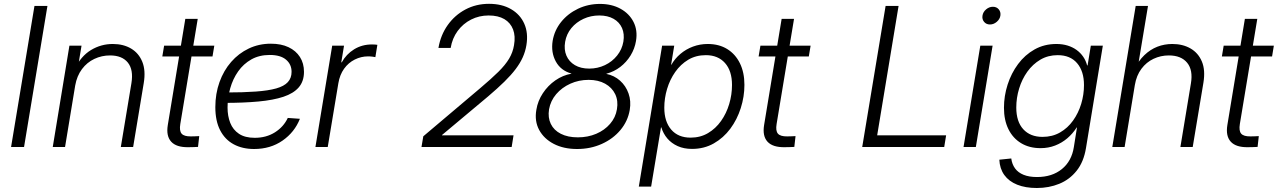

<svg xmlns="http://www.w3.org/2000/svg" viewBox="-20 -758 6588 990"><path d="M224.6 -727.5 104 0H37.1L157.7 -727.5Z M367.7 -316.9 315.4 0H252L337.9 -522.5H400.4L379.9 -398.9L363.8 -400.9Q397.5 -468.8 449.2 -500Q501 -531.2 561.5 -531.2Q616.2 -531.2 656 -507.6Q695.8 -483.9 713.9 -439Q731.9 -394 721.2 -329.6L666.5 0H603L657.7 -329.6Q668.9 -398.4 639.2 -435.3Q609.4 -472.2 547.4 -472.2Q504.4 -472.2 466.6 -454.3Q428.7 -436.5 402.6 -401.6Q376.5 -366.7 367.7 -316.9Z M1085 -522.5 1075.7 -466.8H816.9L826.2 -522.5ZM935.5 -660.6H999.5L909.7 -118.7Q903.8 -83.5 916.5 -68.8Q929.2 -54.2 964.4 -54.7Q974.1 -54.7 985.6 -55.2Q997.1 -55.7 1007.3 -56.2L1001 -0.5Q989.7 0 976.6 0.5Q963.4 1 951.2 1Q889.6 2 862.8 -27.3Q835.9 -56.6 845.2 -113.3Z M1290 10.3Q1230 10.3 1185.1 -13.9Q1140.1 -38.1 1115.2 -86.2Q1090.3 -134.3 1090.3 -205.6Q1090.3 -274.9 1111.8 -334.7Q1133.3 -394.5 1171.9 -438.7Q1210.4 -482.9 1262.7 -507.8Q1314.9 -532.7 1376.5 -532.7Q1429.7 -532.7 1467.8 -514.6Q1505.9 -496.6 1526.6 -464.1Q1547.4 -431.6 1547.4 -387.7Q1547.4 -338.9 1520.5 -307.6Q1493.7 -276.4 1441.4 -259Q1389.2 -241.7 1312.7 -234.6Q1236.3 -227.5 1136.7 -227.5L1144.5 -281.2Q1234.4 -281.2 1298.8 -285.9Q1363.3 -290.5 1404.1 -302Q1444.8 -313.5 1464.1 -334.5Q1483.4 -355.5 1483.4 -387.7Q1483.4 -426.3 1454.8 -450.4Q1426.3 -474.6 1371.1 -474.6Q1316.9 -474.6 1276.1 -451.7Q1235.4 -428.7 1208 -389.9Q1180.7 -351.1 1167 -302.5Q1153.3 -253.9 1153.3 -203.1Q1153.3 -159.7 1167.2 -124.3Q1181.2 -88.9 1212.2 -68.1Q1243.2 -47.4 1293.5 -47.4Q1353 -47.4 1397.7 -75.7Q1442.4 -104 1463.9 -149.9L1526.4 -145.5Q1499 -76.2 1436.8 -33Q1374.5 10.3 1290 10.3Z M1606.4 0 1692.9 -522.5H1753.9L1739.7 -436.5H1742.2Q1765.1 -478.5 1805.9 -503.7Q1846.7 -528.8 1897.5 -528.8Q1906.2 -528.8 1913.6 -528.3Q1920.9 -527.8 1925.8 -526.9L1915.5 -463.4Q1911.1 -464.4 1901.1 -465.8Q1891.1 -467.3 1877.9 -467.3Q1841.8 -467.3 1809.1 -450.9Q1776.4 -434.6 1754.2 -403.6Q1731.9 -372.6 1724.6 -328.6L1669.9 0Z M2153.3 0 2162.6 -55.2 2456.5 -303.7Q2513.2 -351.6 2549.6 -387.5Q2585.9 -423.3 2605.2 -455.8Q2624.5 -488.3 2630.4 -524.9Q2638.7 -571.8 2625.5 -606.2Q2612.3 -640.6 2580.6 -659.4Q2548.8 -678.2 2499.5 -678.2Q2450.7 -678.2 2409.2 -657.2Q2367.7 -636.2 2339.8 -598.4Q2312 -560.5 2303.7 -510.7H2240.7Q2252 -577.1 2288.3 -628.4Q2324.7 -679.7 2379.6 -709Q2434.6 -738.3 2501.5 -738.3Q2567.9 -738.3 2615 -710.9Q2662.1 -683.6 2683.3 -635.7Q2704.6 -587.9 2694.3 -525.4Q2689 -492.7 2675.5 -462.6Q2662.1 -432.6 2638.9 -401.9Q2615.7 -371.1 2580.6 -336.7Q2545.4 -302.2 2496.6 -260.7L2259.3 -62L2258.8 -60.1H2627.9L2618.2 0Z M2955.6 10.3Q2886.2 10.3 2835.4 -16.1Q2784.7 -42.5 2760 -88.1Q2735.4 -133.8 2745.6 -191.9Q2752.9 -237.8 2779.1 -277.3Q2805.2 -316.9 2843.5 -343.5Q2881.8 -370.1 2925.8 -377.9L2926.3 -378.9Q2871.6 -394 2845.9 -440.9Q2820.3 -487.8 2829.6 -547.4Q2838.9 -602.1 2873.5 -645Q2908.2 -688 2960.4 -712.9Q3012.7 -737.8 3073.7 -737.8Q3134.3 -737.8 3179.4 -712.9Q3224.6 -688 3246.6 -644.8Q3268.6 -601.6 3259.3 -546.4Q3252.9 -507.3 3231.7 -472.4Q3210.4 -437.5 3178.2 -412.8Q3146 -388.2 3106.9 -377.9L3106.4 -377Q3147.5 -368.7 3177.2 -342Q3207 -315.4 3220.9 -276.1Q3234.9 -236.8 3227.1 -190.9Q3217.3 -133.3 3179.2 -87.6Q3141.1 -42 3083 -15.9Q3024.9 10.3 2955.6 10.3ZM2959.5 -49.8Q3011.2 -49.8 3054.2 -68.1Q3097.2 -86.4 3125.7 -119.4Q3154.3 -152.3 3161.1 -194.8Q3168.5 -238.3 3152.1 -272.5Q3135.7 -306.6 3100.3 -326.4Q3064.9 -346.2 3015.1 -346.2Q2964.4 -346.2 2920.7 -326.4Q2877 -306.6 2847.9 -272.5Q2818.8 -238.3 2811 -194.3Q2804.2 -151.9 2820.1 -119.1Q2835.9 -86.4 2871.8 -68.1Q2907.7 -49.8 2959.5 -49.8ZM3018.1 -404.3Q3061.5 -404.3 3099.1 -422.1Q3136.7 -439.9 3162.1 -471.7Q3187.5 -503.4 3194.3 -543.5Q3200.7 -583 3187.3 -613.5Q3173.8 -644 3143.6 -661.1Q3113.3 -678.2 3069.8 -678.2Q3026.4 -678.2 2988.8 -660.9Q2951.2 -643.6 2926 -613Q2900.9 -582.5 2894 -542.5Q2887.2 -502.4 2900.6 -471.2Q2914.1 -439.9 2944.3 -422.1Q2974.6 -404.3 3018.1 -404.3Z M3273.9 204.1 3394 -522.5H3456.5L3440.4 -424.3H3441.9Q3460 -456.1 3488.5 -480.2Q3517.1 -504.4 3553.2 -517.8Q3589.4 -531.2 3629.4 -531.2Q3687.5 -531.2 3729.7 -505.1Q3772 -479 3795.2 -431.6Q3818.4 -384.3 3818.4 -320.3Q3818.4 -259.8 3799.6 -200.7Q3780.8 -141.6 3745.6 -94.2Q3710.4 -46.9 3660.6 -18.6Q3610.8 9.8 3548.3 9.8Q3506.3 9.8 3474.4 -4.6Q3442.4 -19 3421.1 -43.9Q3399.9 -68.8 3390.1 -101.1H3388.2L3337.4 204.1ZM3541 -48.3Q3591.3 -48.3 3630.9 -71.8Q3670.4 -95.2 3698 -134.3Q3725.6 -173.3 3740 -221.7Q3754.4 -270 3754.4 -319.8Q3754.4 -392.6 3718.3 -433.1Q3682.1 -473.6 3619.6 -473.6Q3568.4 -473.6 3528.8 -450Q3489.3 -426.3 3461.7 -387Q3434.1 -347.7 3419.7 -299.6Q3405.3 -251.5 3405.3 -202.6Q3405.3 -131.3 3440.9 -89.8Q3476.6 -48.3 3541 -48.3Z M4159.7 -522.5 4150.4 -466.8H3891.6L3900.9 -522.5ZM4010.3 -660.6H4074.2L3984.4 -118.7Q3978.5 -83.5 3991.2 -68.8Q4003.9 -54.2 4039.1 -54.7Q4048.8 -54.7 4060.3 -55.2Q4071.8 -55.7 4082 -56.2L4075.7 -0.5Q4064.5 0 4051.3 0.5Q4038.1 1 4025.9 1Q3964.4 2 3937.5 -27.3Q3910.6 -56.6 3919.9 -113.3Z M4425.8 0 4546.4 -727.5H4613.3L4502.9 -60.1H4858.4L4848.6 0Z M4948.2 0 5034.7 -522.5H5098.1L5011.7 0ZM5084.5 -631.8Q5065.4 -631.8 5054.2 -645.3Q5043 -658.7 5045.9 -677.2Q5048.8 -696.3 5064.7 -709.7Q5080.6 -723.1 5099.6 -723.1Q5118.7 -723.1 5129.9 -709.7Q5141.1 -696.3 5138.2 -677.2Q5135.3 -658.7 5119.4 -645.3Q5103.5 -631.8 5084.5 -631.8Z M5326.2 211.4Q5267.6 211.4 5224.9 194.3Q5182.1 177.2 5158.4 144.3Q5134.8 111.3 5132.8 65.4L5194.3 59.1Q5198.2 88.9 5213.9 110.4Q5229.5 131.8 5257.8 143.3Q5286.1 154.8 5327.1 154.8Q5404.8 154.8 5455.3 113.8Q5505.9 72.8 5517.1 0L5533.2 -101.1L5531.7 -100.6Q5511.2 -68.8 5483.2 -44.9Q5455.1 -21 5420.4 -7.6Q5385.7 5.9 5345.2 5.9Q5287.6 5.9 5245.1 -19.8Q5202.6 -45.4 5179.7 -92Q5156.7 -138.7 5156.7 -202.1Q5156.7 -263.2 5175.5 -321.8Q5194.3 -380.4 5229.5 -427.7Q5264.6 -475.1 5314.7 -503.2Q5364.7 -531.2 5426.8 -531.2Q5458.5 -531.2 5484.6 -523.2Q5510.7 -515.1 5531 -500.5Q5551.3 -485.8 5565.2 -465.6Q5579.1 -445.3 5585.4 -420.9H5587.9L5604.5 -522.5H5666.5L5579.6 5.4Q5567.9 76.7 5531.5 122.3Q5495.1 168 5441.9 189.7Q5388.7 211.4 5326.2 211.4ZM5355.5 -52.2Q5406.2 -52.2 5445.8 -75Q5485.4 -97.7 5512.9 -136.2Q5540.5 -174.8 5554.9 -222.4Q5569.3 -270 5569.3 -319.3Q5569.3 -390.6 5533.9 -432.1Q5498.5 -473.6 5433.6 -473.6Q5383.8 -473.6 5344.5 -450.4Q5305.2 -427.2 5277.3 -388.4Q5249.5 -349.6 5234.9 -301.5Q5220.2 -253.4 5220.2 -203.6Q5220.2 -130.9 5256.3 -91.6Q5292.5 -52.2 5355.5 -52.2Z M5831.5 -319.3 5778.8 0H5715.3L5835.9 -727.5H5899.4L5844.7 -398.9H5827.1Q5850.1 -444.3 5880.6 -473.6Q5911.1 -502.9 5947.5 -517.1Q5983.9 -531.2 6024.9 -531.2Q6078.6 -531.2 6118.7 -508.1Q6158.7 -484.9 6177.2 -440.7Q6195.8 -396.5 6185.1 -331.5L6129.9 0H6066.4L6120.6 -327.6Q6132.3 -396.5 6101.3 -434.3Q6070.3 -472.2 6006.8 -472.2Q5964.8 -472.2 5928 -454.8Q5891.1 -437.5 5865.5 -403.3Q5839.8 -369.1 5831.5 -319.3Z M6548.3 -522.5 6539.1 -466.8H6280.3L6289.6 -522.5ZM6398.9 -660.6H6462.9L6373 -118.7Q6367.2 -83.5 6379.9 -68.8Q6392.6 -54.2 6427.7 -54.7Q6437.5 -54.7 6449 -55.2Q6460.4 -55.7 6470.7 -56.2L6464.4 -0.5Q6453.1 0 6439.9 0.5Q6426.8 1 6414.6 1Q6353 2 6326.2 -27.3Q6299.3 -56.6 6308.6 -113.3Z"/></svg>

Font: Inter 28pt Light
Style: Italic
Weight: 300
Italic angle: -9.3988°
Designer: Rasmus Andersson
Foundry: rsms
Version: Version 4.001;git-66647c0bb